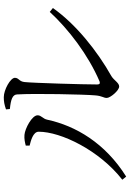

<svg xmlns="http://www.w3.org/2000/svg" viewBox="148 -870 703 1040"><g transform="rotate(-90 500.0 -350.5)"><path d="M427 -670 429 -649C480 -644 507 -635 508 -610C514 -514 508 -245 503 -188C500 -148 489 -143 489 -124C489 -105 529 -57 551 -57C571 -57 584 -85 607 -99C744 -176 890 -293 976 -416L955 -433C862 -332 723 -225 578 -163C568 -160 562 -162 562 -176C562 -251 570 -523 575 -569C578 -600 598 -600 598 -622C598 -646 533 -682 493 -682C470 -682 453 -679 427 -670ZM231 -542C255 -536 306 -524 306 -493C306 -372 205 -164 46 -40L63 -19C245 -133 338 -293 371 -446C376 -471 395 -478 395 -499C395 -529 324 -567 289 -570C267 -572 246 -567 231 -563Z"/></g></svg>

Font: Harano Aji Mincho TW
Style: Regular
Weight: 400
Foundry: Masamichi Hosoda
Version: HaranoAjiMinchoTW-Regular version 20230610;ttx 4.39.4